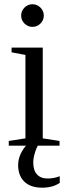

<svg xmlns="http://www.w3.org/2000/svg" viewBox="-20 -682 318 899"><path d="M185.1 -608.9Q185.1 -587.4 169.4 -571.8Q153.8 -556.2 131.8 -556.2Q110.4 -556.2 94.7 -571.8Q79.1 -587.4 79.1 -608.9Q79.1 -630.9 94.7 -646.5Q110.4 -662.1 131.8 -662.1Q153.8 -662.1 169.4 -646.5Q185.1 -630.9 185.1 -608.9ZM180.2 -34.2 258.8 -22V0H21V-22L99.1 -34.2V-424.8L34.2 -437V-459H180.2ZM177.7 196.8Q123.5 196.8 94.2 168.7Q64.9 140.6 64.9 90.8Q64.9 64.9 76.4 39.3Q87.9 13.7 108.9 -7.8H162.1Q150.9 8.3 143.3 33.7Q135.7 59.1 135.7 79.1Q135.7 115.2 153.1 134.5Q170.4 153.8 203.1 153.8Q232.4 153.8 259.8 143.1V174.3Q226.6 196.8 177.7 196.8Z"/></svg>

Font: Times New Roman
Style: Regular
Weight: 400
Designer: Steve Matteson
Foundry: Ascender Corporation
Version: Version 2.00.3